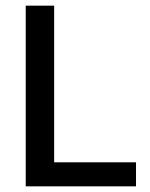

<svg xmlns="http://www.w3.org/2000/svg" viewBox="-20 -659 530 679"><path d="M171.5 -639V0H71V-639ZM126 0V-85H461V0Z"/></svg>

Font: Anek Kannada Medium Medium
Style: Regular
Weight: 500
Version: Version 1.003